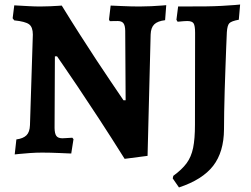

<svg xmlns="http://www.w3.org/2000/svg" viewBox="-20 -670 1100 843"><path d="M527.2 27.4Q468.1 -66.8 414.7 -148.5Q361.2 -230.3 319.8 -291.8Q278.4 -353.3 254.4 -387.9Q230.5 -422.6 230.5 -422.6H221L219.6 -107.9Q220 -83.2 227.5 -73.1Q234.9 -62.9 254.2 -62.9Q259.6 -62.9 270.1 -63.7Q280.6 -64.4 289 -64.8Q297.5 -65.3 297.5 -65.3L302.7 -59L292.8 4Q292.8 4 279.1 3.5Q265.5 3 244.9 2Q224.4 1 202.8 0.5Q181.1 0 165.1 0Q138.8 0 110.8 2Q82.7 4 63.7 6Q44.6 8 44.6 8L51.9 -57.8Q82 -61.8 96.3 -76.1Q110.6 -90.3 111.6 -120.8L124.2 -518.2Q124.2 -551 107.7 -563.3Q91.2 -575.6 42.6 -580.6L35.5 -589.7L42.6 -646.5Q42.6 -646.5 61 -645.5Q79.5 -644.5 106.1 -643Q132.6 -641.5 156.6 -641.5Q178.1 -641.5 199.8 -642.5Q221.6 -643.5 236.3 -644.5Q251.1 -645.5 251.1 -645.5Q290.7 -581.1 329.7 -520.1Q368.8 -459 403.4 -406.4Q438.1 -353.8 465 -314.2Q491.9 -274.7 507 -252.2Q522.1 -229.8 522.1 -229.8H531.6L529.8 -534.7Q529.4 -558.5 521.8 -568.1Q514.3 -577.7 496.8 -577.7Q486.5 -577.7 476.1 -577.4Q465.6 -577.1 462 -577.1L458.6 -584.3L465.8 -645.5Q465.8 -645.5 479.2 -645Q492.6 -644.5 513 -643.5Q533.4 -642.5 554.8 -642Q576.3 -641.5 592.9 -641.5Q617 -641.5 644.3 -642.8Q671.6 -644.2 690.7 -645.7Q709.9 -647.3 709.9 -647.3L704.9 -581.4Q671.8 -577.4 657.1 -562.9Q642.4 -548.3 641.4 -518.4L627.9 14.3ZM765.8 153 738.4 113.3 740.9 102.1Q778.8 74.4 799.3 46.7Q819.7 19 827.9 -20.7Q836 -60.4 836 -122.7L836.6 -525.6Q836.6 -557.1 830 -567.4Q823.5 -577.7 801.8 -577.7Q795.4 -577.7 785.5 -576.9Q775.6 -576.1 767.7 -575.3Q759.8 -574.6 759.8 -574.6L754.6 -583.1L762.1 -641.5L885 -642Q919.1 -642.4 953.4 -644.2Q987.6 -646 1011 -648Q1034.3 -650.1 1034.3 -650.1L1028.5 -583.4Q996.2 -577.5 987.1 -568.2Q978 -558.9 976 -528.7Q974.6 -501.2 973.1 -460Q971.6 -418.7 969.8 -370.2Q968 -321.6 966.5 -271.9Q965 -222.3 964.3 -178.3Q963.5 -134.2 963.5 -102Q962.9 -2.7 915.9 58.1Q868.8 118.9 765.8 153Z"/></svg>

Font: Alegreya
Style: Regular
Weight: 400
Designer: Juan Pablo del Peral
Foundry: Huerta Tipografica
Version: Version 2.009